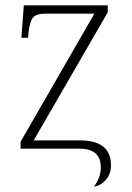

<svg xmlns="http://www.w3.org/2000/svg" viewBox="-20 -556 492 718"><path d="M331 142Q357 108 357 70Q357 0 277 0H57V-26L333 -505H151Q116 -505 104 -491Q92 -477 87 -438L85 -415H60L69 -536H383V-510L106 -31H279Q395 -31 395 62Q395 95 375.5 117Q356 139 331 142Z"/></svg>

Font: Noto Serif SemiCondensed ExtraLight
Style: Regular
Weight: 200
Width: 4
Designer: Monotype Design Team
Foundry: Monotype Imaging Inc.
Version: Version 2.014